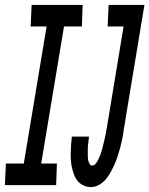

<svg xmlns="http://www.w3.org/2000/svg" viewBox="-55 -755 609 783"><path d="M-35 0 -31 -88H42L135 -647H70L74 -735H282L279 -647H206L113 -88H177L174 0ZM316 8Q300 8 286 1.5Q272 -5 262.5 -16Q253 -27 247.5 -41.5Q242 -56 238.5 -71Q235 -86 234 -102Q233 -118 233.5 -134Q234 -150 235 -166Q236 -182 238 -198H308Q307 -192 306.5 -185.5Q306 -179 305 -172.5Q304 -166 303.5 -159.5Q303 -153 303 -146.5Q303 -140 303 -134Q303 -128 303 -121.5Q303 -115 303.5 -108.5Q304 -102 306 -96.5Q308 -91 311 -85.5Q314 -80 321 -80Q329 -80 335.5 -88Q342 -96 345.5 -103.5Q349 -111 352.5 -119.5Q356 -128 358.5 -136Q361 -144 363 -152.5Q365 -161 367 -169Q369 -177 371 -185.5Q373 -194 375 -202.5Q377 -211 378 -219.5Q379 -228 381 -236L449 -647H384L388 -735H534L449 -222Q447 -205 443.5 -188Q440 -171 435.5 -154Q431 -137 425.5 -120Q420 -103 413 -87Q406 -71 397.5 -55Q389 -39 377.5 -25Q366 -11 349.5 -1.5Q333 8 316 8Z"/></svg>

Font: Iosevka Curly Semibold
Style: Italic
Weight: 600
Italic angle: -9°
Monospace: yes
Designer: Belleve Invis
Foundry: Belleve Invis
Version: Version 22.1.2; ttfautohint (v1.8.4)